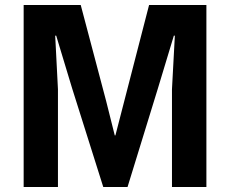

<svg xmlns="http://www.w3.org/2000/svg" viewBox="-20 -747 919 767"><path d="M74.5 0V-727H302.5L404 -343.5L438.5 -206H441L476.5 -343.5L575.5 -727H804.5V0H667V-390.5L678.5 -604.5H674.5L611 -394.5L489.5 0H392.5L268 -394.5L204.5 -604.5H200.5L211.5 -390.5V0Z"/></svg>

Font: Spline Sans SemiBold
Style: Regular
Weight: 600
Designer: Eben Sorkin, Mirko Velimirovic
Foundry: Sorkin Type
Version: Version 1.000; ttfautohint (v1.8.3)